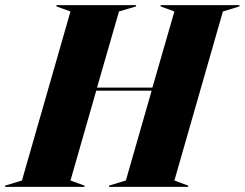

<svg xmlns="http://www.w3.org/2000/svg" viewBox="-76 -732 958 752"><path d="M862 -707 797 -687 607 -25 661 -5V0H351V-5L417 -25L518 -377H301L200 -25L255 -5V0H-56V-5L10 -25L200 -687L145 -707V-712H457V-707L390 -687L304 -389H521L607 -687L553 -707V-712H862Z"/></svg>

Font: Nyght Serif Dark Italic
Style: Regular
Weight: 800
Italic angle: -16°
Designer: Maksym Kobuzan
Version: Version 0.400